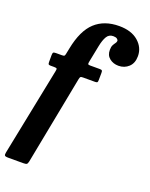

<svg xmlns="http://www.w3.org/2000/svg" viewBox="-194 -883 875 1122"><g transform="rotate(20 243.5 -322.5)"><path d="M-21.5 124.5 88 -419.5Q91 -433 88.2 -436.5Q85.5 -440 71 -440H49.5Q39.5 -440 36.8 -443.2Q34 -446.5 34 -457.5V-498Q34 -512 37.2 -516Q40.5 -520 54.5 -520H89.5Q102.5 -520 105.8 -522.8Q109 -525.5 111 -535L118.5 -572Q141.5 -689.5 198.8 -742.2Q256 -795 348.5 -795Q424 -795 467.2 -757.8Q510.5 -720.5 510.5 -666.5Q510.5 -623 484.8 -599Q459 -575 422 -575Q389.5 -575 366.2 -593.5Q343 -612 343.5 -645.5Q343.5 -664.5 349.2 -675.5Q355 -686.5 360.8 -693.8Q366.5 -701 367 -709Q367 -716 359.2 -721.8Q351.5 -727.5 335.5 -727.5Q309 -727.5 295.8 -705.2Q282.5 -683 274.5 -643Q266.5 -603 256 -550L253.5 -536.5Q251.5 -527.5 253.5 -523.8Q255.5 -520 266 -520H326.5Q337.5 -520 340.8 -516.2Q344 -512.5 343.5 -499.5L343 -457.5Q343 -446 339.8 -443Q336.5 -440 326 -440H251.5Q239 -440 236 -436.8Q233 -433.5 230.5 -422.5L124 128.5Q121 142.5 115.8 146.2Q110.5 150 94 150H1Q-18 150 -21.2 144.5Q-24.5 139 -21.5 124.5Z"/></g></svg>

Font: Besley* Narrow
Style: Bold Italic
Weight: 700
Width: 4
Italic angle: -13°
Designer: Owen Earl
Foundry: indestructible type*
Version: Version 3.000; ttfautohint (v1.8.3)